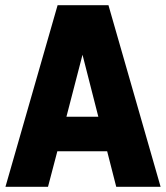

<svg xmlns="http://www.w3.org/2000/svg" viewBox="-20 -720 640 740"><path d="M1 0 202 -700H398L599 0H428L393 -137H201L165 0ZM236 -270H359L298 -509Z"/></svg>

Font: Red Hat Mono
Style: Bold
Weight: 700
Monospace: yes
Designer: Pentagram, MCKL
Foundry: Pentagram, MCKL
Version: Version 1.023; ttfautohint (v1.8.3)